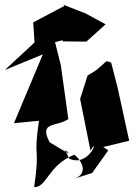

<svg xmlns="http://www.w3.org/2000/svg" viewBox="-28 -723 572 798"><path d="M243 -100C272 -77 261 -81 178 -132C133 -219 205 -194 256 -228L225 -451L185 -611L-8 -432L150 -497L30 -211L134 -221C109 -52 140 -126 114 55C168 55 171 -36 281 -80C312 -56 346 4 270 23L355 -4L422 -98L401 -112L509 -138L461 -358L434 -463L415 -469L373 -432L336 -409L305 -312L348 -97C387 -163 344 -24 259 -64ZM411 -622 328 -667 236 -703 239 -698 110 -630 117 -526 232 -556 233 -551 331 -550Z"/></svg>

Font: Asimov Silicon
Style: Regular
Weight: 400
Designer: Google
Version: Version 2.000980; 2014